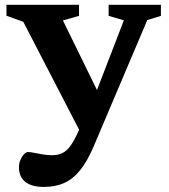

<svg xmlns="http://www.w3.org/2000/svg" viewBox="-20 -514 684 775"><path d="M405 -82 311.5 33 74 -426 6 -450.5V-494.5H299V-450L234 -431.5ZM157.5 240.5Q107.5 240.5 82 220Q56.5 199.5 56.5 161.5Q56.5 144.5 62.8 130.5Q69 116.5 77.5 108Q86 99.5 92.5 99.5Q101.5 99.5 117.2 102.8Q133 106 152 109.2Q171 112.5 190 112.5Q214 112.5 231 104.2Q248 96 262 77.8Q276 59.5 289.5 31L318 -30L340 -69L480 -432L418.5 -450V-494.5H629.5V-450L574.5 -433L357 79.5Q332 137.5 303.5 173Q275 208.5 239.5 224.5Q204 240.5 157.5 240.5Z"/></svg>

Font: Newsreader 9pt SemiBold
Style: Regular
Weight: 600
Designer: Hugues Gentile
Foundry: Production Type
Version: Version 1.003